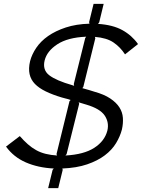

<svg xmlns="http://www.w3.org/2000/svg" viewBox="-20 -859 739 989"><path d="M608 -192Q599 -157 578 -122Q557 -87 520 -59Q483 -31 429 -12.5Q375 6 301 9L303 16L280 110H228L251 16L257 9Q176 5 113 -22.5Q50 -50 11 -104L82 -158Q103 -134 123.5 -116Q144 -98 166.5 -85.5Q189 -73 215.5 -66.5Q242 -60 274 -58L271 -65L338 -338L344 -344Q330 -349 316.5 -352Q303 -355 298 -357Q251 -371 216 -388Q181 -405 160 -426.5Q139 -448 132.5 -477Q126 -506 135 -544Q144 -579 167 -613Q190 -647 228 -673.5Q266 -700 319 -717.5Q372 -735 441 -737L439 -745L462 -839H514L491 -744L485 -736Q561 -731 610 -704Q659 -677 691 -632L624 -579Q600 -616 565 -640Q530 -664 469 -669L471 -662L409 -411L404 -405Q423 -400 441 -394.5Q459 -389 465 -387Q516 -373 547.5 -352Q579 -331 595 -306Q611 -281 613 -252Q615 -223 608 -192ZM362 -417 360 -426 419 -663 424 -670Q329 -666 275.5 -631Q222 -596 210 -548Q198 -499 233.5 -471.5Q269 -444 353 -420ZM533 -186Q543 -228 519.5 -263.5Q496 -299 425 -320L385 -332L388 -325L323 -65L317 -58Q412 -63 465.5 -97.5Q519 -132 533 -186Z"/></svg>

Font: TypoPRO Sinkin Sans
Style: 300 Light Italic
Weight: 300
Italic angle: -112°
Designer: Keith Bates
Foundry: K-Type
Version: Sinkin Sans (version 1.0)  by Keith Bates   •   © 2014   www